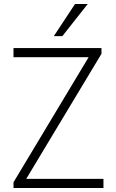

<svg xmlns="http://www.w3.org/2000/svg" viewBox="-20 -947 584 967"><path d="M48 0V-29L445 -690L454 -659H48V-705H491V-676L94 -16L85 -46H501V0ZM251 -765 358 -927H422L294 -765Z"/></svg>

Font: Nunito Sans 7pt SemiCondensed ExtraLight
Style: Regular
Weight: 250
Width: 4
Designer: Vernon Adams
Foundry: Vernon Adams
Version: Version 3.101;gftools[0.9.27]